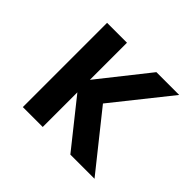

<svg xmlns="http://www.w3.org/2000/svg" viewBox="-141 -796 983 983"><g transform="rotate(45 350.0 -305.0)"><path d="M470 0 234 -296 483 -610H648L403 -303L645 0ZM126 0V-610H270V0Z"/></g></svg>

Font: Martian Mono SemiExpanded SemiBold
Style: Regular
Weight: 600
Monospace: yes
Version: Version 0.930